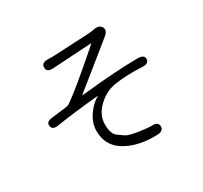

<svg xmlns="http://www.w3.org/2000/svg" viewBox="-162 -985 1323 1252"><g transform="rotate(-30 500.0 -359.5)"><path d="M357 -177Q357 -239 399 -297Q433 -345 477 -370Q481 -372 476 -372Q284 -354 160 -334Q112 -326 108 -360Q103 -393 151 -398L259 -411Q277 -413 292 -423Q383 -487 586 -665Q604 -681 612 -688Q616 -691 611 -691L317 -673Q269 -670 268 -706Q268 -743 317 -741Q341 -740 364 -741L630 -754Q652 -755 673 -760Q716 -769 732 -741Q748 -713 712 -684L394 -427Q390 -424 395 -425Q664 -454 827 -454Q876 -454 875 -421Q874 -388 826 -390Q711 -396 623 -383Q546 -372 486 -315Q426 -258 426 -186.5Q426 -115 460 -91Q480 -77 500 -63Q522 -46 602 -35Q670 -26 685 -27Q734 -31 736 4Q738 40 690 42Q548 47 452.5 -8.5Q357 -64 357 -177Z"/></g></svg>

Font: Resource Han Rounded JP Normal
Style: Regular
Weight: 350
Designer: Cyano Hao (round all glyphs); Ryoko NISHIZUKA 西塚涼子 (kana, bopomofo & ideographs); Paul D. Hunt (Latin, Greek & Cyrillic)
Foundry: Cyano Hao
Version: 0.990